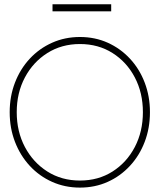

<svg xmlns="http://www.w3.org/2000/svg" viewBox="-20 -840 746 872"><path d="M56 -330.5Q56 -242.5 93.2 -172.2Q130.5 -102 195.2 -61Q260 -20 343 -20Q426.5 -20 491 -61Q555.5 -102 592.2 -172.2Q629 -242.5 629 -330.5Q629 -418.5 592.2 -488.5Q555.5 -558.5 491 -599.2Q426.5 -640 343 -640Q260 -640 195.2 -599.2Q130.5 -558.5 93.2 -488.5Q56 -418.5 56 -330.5ZM24 -330.5Q24 -402.5 48 -464.8Q72 -527 115.2 -573.5Q158.5 -620 216.8 -646Q275 -672 343 -672Q411.5 -672 469.2 -646Q527 -620 570.2 -573.5Q613.5 -527 637.2 -464.8Q661 -402.5 661 -330.5Q661 -258 637.2 -195.8Q613.5 -133.5 570.2 -86.8Q527 -40 469.2 -14Q411.5 12 343 12Q275 12 216.8 -14Q158.5 -40 115.2 -86.8Q72 -133.5 48 -195.8Q24 -258 24 -330.5ZM218.5 -788.5V-820.5H485V-788.5Z"/></svg>

Font: League Spartan Thin
Style: Regular
Weight: 100
Foundry: The League of Moveable Type
Version: Version 2.002